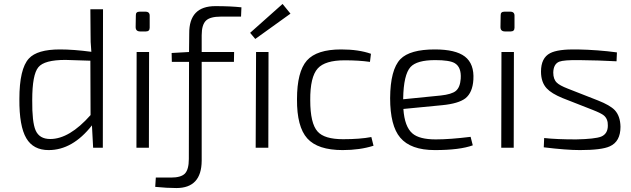

<svg xmlns="http://www.w3.org/2000/svg" viewBox="-20 -747 3193 971"><path d="M500 0H451L445 -113Q347 12 226 12Q148 12 113 -48Q77 -109 78 -246Q78 -399 126 -451Q168 -497 283 -497Q352 -497 442 -485Q437 -538 438 -578L437 -700H501ZM437 -440Q332 -444 311 -444Q204 -444 174 -407Q143 -370 143 -241Q142 -129 160 -88Q179 -44 234 -44Q331 -44 438 -165Z M715 -688Q738 -688 737 -666V-607Q737 -588 718 -588H689Q666 -588 666 -610L667 -669Q666 -688 686 -688ZM670 0 671 -484H734L733 0Z M1097 -663Q1043 -663 1022 -643Q1000 -622 1000 -569V-484H1164L1163 -434H1000V66Q999 204 872 204Q825 204 765 198L768 151H845Q895 151 915 131Q935 110 935 57L936 -434H849L848 -479L936 -484L937 -578Q936 -716 1069 -716Q1145 -716 1201 -710L1199 -663Z M1271 -550 1245 -581 1409 -727 1449 -678ZM1273 0 1275 -484H1338L1337 0Z M1869 -10Q1800 12 1713 12Q1587 12 1534 -47Q1481 -106 1482 -245Q1482 -384 1532 -441Q1582 -497 1705 -497Q1794 -497 1856 -475L1851 -434Q1796 -442 1723 -442Q1624 -442 1587 -401Q1548 -358 1549 -240Q1549 -123 1586 -82Q1620 -43 1715 -43Q1801 -43 1858 -54Z M2371 -12Q2305 12 2179 12Q2057 12 2004 -51Q1953 -111 1953 -251Q1954 -395 2005 -448Q2053 -497 2179 -497Q2284 -497 2331 -461Q2379 -424 2374 -344Q2370 -279 2334 -250Q2299 -223 2216 -215L2020 -196Q2026 -106 2066 -72Q2101 -42 2184 -42Q2255 -42 2360 -55ZM2209 -264Q2264 -270 2285 -287Q2307 -305 2310 -349Q2314 -408 2279 -428Q2253 -443 2181 -443Q2088 -443 2056 -408Q2021 -369 2019 -249V-245Z M2560 -688Q2583 -688 2582 -666V-607Q2582 -588 2563 -588H2534Q2511 -588 2511 -610L2512 -669Q2511 -688 2531 -688ZM2515 0 2516 -484H2579L2578 0Z M2825 -251Q2769 -274 2745 -300Q2716 -331 2716 -385Q2716 -454 2762 -478Q2802 -499 2900 -497Q3004 -495 3100 -482L3098 -437Q3007 -442 2909 -443Q2831 -444 2808 -435Q2779 -423 2778 -380Q2778 -346 2796 -329Q2810 -315 2851 -299L3004 -239Q3065 -215 3089 -190Q3117 -160 3118 -106Q3118 -31 3064 -7Q3023 12 2913 12Q2844 12 2730 -2L2732 -49Q2794 -42 2894 -42Q2989 -44 3020 -56Q3054 -70 3054 -112Q3055 -145 3034 -163Q3021 -174 2978 -191Z"/></svg>

Font: Taylor Sans Light
Style: Regular
Weight: 300
Italic angle: -8°
Designer: Natanael Gama
Version: Version 1.001 September 8, 2015